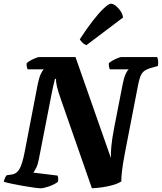

<svg xmlns="http://www.w3.org/2000/svg" viewBox="-36 -1010 869 1030"><path d="M181 0Q172 0 146.5 -3.5Q121 -7 89 -12.5Q57 -18 28.5 -24Q0 -30 -16 -35Q-13 -47 -8.5 -56.5Q-4 -66 0 -70L29 -74Q54 -78 69 -104.5Q84 -131 96 -193L167 -561Q174 -595 183.5 -614.5Q193 -634 199 -638H112Q110 -643 108 -651.5Q106 -660 107 -671Q114 -678 127.5 -685.5Q141 -693 155 -698.5Q169 -704 174 -704H369L559 -162Q558 -191 561.5 -227.5Q565 -264 576 -322L622 -558Q629 -594 638.5 -614Q648 -634 655 -638H553Q551 -643 549 -651.5Q547 -660 548 -671Q555 -678 568.5 -685.5Q582 -693 596 -698.5Q610 -704 615 -704H807Q810 -698 812 -685.5Q814 -673 811 -656L772 -645Q738 -635 725.5 -616.5Q713 -598 704 -550L635 -194Q622 -127 618 -88.5Q614 -50 615 -37Q597 -25 568.5 -17Q540 -9 510.5 -5Q481 -1 457 0L291 -476Q261 -560 265 -587H259Q258 -580 254 -566Q250 -552 243 -517L172 -154Q167 -127 158 -109.5Q149 -92 143 -84L273 -68Q275 -64 276 -55Q277 -46 275 -35Q256 -20 227 -10Q198 0 181 0ZM428 -768Q415 -772 405.5 -782Q396 -792 392 -799Q428 -855 461.5 -898Q495 -941 521 -965.5Q547 -990 559 -990Q571 -990 585 -979Q599 -968 610.5 -951Q622 -934 624 -916Z"/></svg>

Font: Texturina 72pt 72pt Black
Style: Italic
Weight: 900
Italic angle: -11°
Designer: Guillermo Torres Carreño
Foundry: Omnibus-Type
Version: Version 1.002; ttfautohint (v1.8.3)